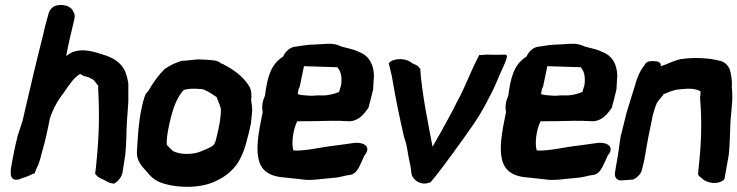

<svg xmlns="http://www.w3.org/2000/svg" viewBox="-20 -722 2930 763"><path d="M30 -89C24 -56 10 -4 48 -8C53 -8 58 -10 62 -12C86 -19 103 -27 118 -34C122 -44 127 -59 133 -68V-70C134 -73 140 -88 142 -99C156 -149 161 -167 173 -225L178 -251C193 -294 210 -324 235 -356C256 -386 272 -412 298 -428C304 -426 310 -421 315 -419H317C329 -417 336 -413 348 -407C355 -403 358 -396 367 -385L370 -382C370 -381 371 -379 370 -375V-372C376 -263 374 -177 361 -55L358 -32L361 -28C371 -14 394 -8 401 -3C411 4 421 6 433 8C450 -2 463 -17 467 -37L471 -63L478 -108C483 -153 482 -215 485 -248V-250C485 -253 485 -256 486 -259V-260L490 -319V-377C492 -396 482 -426 478 -437C463 -473 428 -494 389 -505C361 -514 296 -538 251 -505C247 -502 248 -503 243 -499C250 -540 262 -589 276 -648V-649C278 -659 277 -667 272 -674C263 -700 230 -705 208 -701C191 -698 177 -685 172 -665L171 -660C164 -637 157 -610 150 -578C125 -481 101 -377 78 -278L70 -243C63 -222 56 -201 50 -182V-181C40 -142 34 -111 30 -89Z M539 -274C536 -257 534 -241 532 -223L530 -206L525 -138C525 -132 525 -127 524 -118C523 -80 546 -59 564 -39C577 -22 595 -5 620 4C678 25 779 30 845 -6C878 -22 904 -45 921 -69L922 -70C933 -87 947 -114 955 -142C963 -171 971 -200 977 -231C979 -244 980 -260 982 -280C983 -294 980 -308 978 -324C981 -345 979 -364 970 -380C945 -419 912 -443 865 -468H863C859 -469 848 -481 829 -482C811 -484 788 -486 768 -486H766C750 -484 740 -484 717 -481C712 -481 700 -481 696 -478H695C674 -471 655 -462 635 -448L633 -447V-446C611 -425 592 -399 569 -360L559 -349C551 -330 545 -305 539 -274ZM645 -187C648 -203 650 -218 654 -234C669 -301 687 -341 711 -365C716 -366 721 -367 727 -368H729C741 -371 762 -369 782 -368C798 -365 819 -351 838 -338H839L841 -336C847 -319 857 -298 858 -287C858 -272 856 -251 852 -229C848 -208 844 -189 839 -170C832 -139 823 -140 780 -121C746 -106 695 -107 667 -122C662 -126 651 -138 643 -146C642 -159 643 -173 645 -187Z M1033 -342C1024 -323 1019 -299 1024 -277C1020 -257 1016 -235 1012 -216V-215C1000 -148 993 -69 1041 -37C1073 -15 1111 -18 1154 -12L1181 -9C1214 -3 1264 -12 1301 -15C1330 -16 1350 -25 1371 -27C1396 -30 1407 -58 1416 -77C1422 -89 1428 -107 1433 -110C1456 -145 1416 -160 1380 -153C1364 -150 1341 -148 1315 -144C1256 -138 1196 -121 1146 -124C1138 -150 1143 -203 1161 -240H1170C1198 -240 1266 -241 1296 -242C1306 -242 1317 -241 1330 -242C1337 -241 1344 -241 1349 -241C1353 -241 1358 -241 1365 -240H1368C1405 -241 1427 -269 1443 -292L1444 -293C1451 -318 1457 -342 1463 -368V-370C1464 -389 1465 -406 1466 -423V-424C1464 -465 1448 -499 1410 -514C1392 -524 1369 -529 1337 -537C1325 -542 1311 -549 1287 -548C1268 -548 1243 -545 1229 -545C1203 -545 1179 -540 1157 -537C1134 -536 1115 -519 1105 -497C1052 -465 1041 -403 1033 -342ZM1163 -348C1164 -355 1166 -371 1171 -377L1188 -459L1316 -455H1322V-453C1332 -441 1340 -423 1336 -387L1335 -381C1333 -377 1331 -369 1328 -358L1326 -356C1309 -349 1279 -341 1258 -343C1236 -344 1224 -340 1207 -342C1191 -343 1175 -344 1163 -348Z M1525 -470 1534 -433C1536 -426 1537 -419 1539 -409C1551 -335 1569 -251 1585 -180L1594 -151C1599 -131 1603 -95 1609 -73C1612 -60 1613 -53 1615 -33C1619 -7 1651 15 1682 5L1685 3L1688 5C1709 -16 1764 -91 1818 -166C1841 -199 1860 -224 1885 -264C1908 -302 1921 -329 1940 -366C1954 -395 1964 -423 1977 -450C1982 -462 1990 -476 1994 -494L1995 -500L1990 -505C1969 -504 1936 -504 1914 -505L1888 -503L1885 -504C1852 -444 1828 -373 1796 -317L1778 -281C1748 -225 1720 -175 1699 -139C1684 -217 1654 -364 1650 -451L1648 -449C1644 -461 1629 -466 1619 -470C1607 -481 1588 -487 1572 -487C1556 -488 1540 -483 1531 -477Z M2000 -342C1991 -323 1986 -299 1991 -277C1987 -257 1983 -235 1979 -216V-215C1967 -148 1960 -69 2008 -37C2040 -15 2078 -18 2121 -12L2148 -9C2181 -3 2231 -12 2268 -15C2297 -16 2317 -25 2338 -27C2363 -30 2374 -58 2383 -77C2389 -89 2395 -107 2400 -110C2423 -145 2383 -160 2347 -153C2331 -150 2308 -148 2282 -144C2223 -138 2163 -121 2113 -124C2105 -150 2110 -203 2128 -240H2137C2165 -240 2233 -241 2263 -242C2273 -242 2284 -241 2297 -242C2304 -241 2311 -241 2316 -241C2320 -241 2325 -241 2332 -240H2335C2372 -241 2394 -269 2410 -292L2411 -293C2418 -318 2424 -342 2430 -368V-370C2431 -389 2432 -406 2433 -423V-424C2431 -465 2415 -499 2377 -514C2359 -524 2336 -529 2304 -537C2292 -542 2278 -549 2254 -548C2235 -548 2210 -545 2196 -545C2170 -545 2146 -540 2124 -537C2101 -536 2082 -519 2072 -497C2019 -465 2008 -403 2000 -342ZM2130 -348C2131 -355 2133 -371 2138 -377L2155 -459L2283 -455H2289V-453C2299 -441 2307 -423 2303 -387L2302 -381C2300 -377 2298 -369 2295 -358L2293 -356C2276 -349 2246 -341 2225 -343C2203 -344 2191 -340 2174 -342C2158 -343 2142 -344 2130 -348Z M2447 -184C2443 -158 2440 -136 2436 -108L2425 -43C2424 -35 2417 -10 2445 -5H2447L2491 -8H2494C2510 -14 2526 -29 2530 -44C2531 -48 2537 -70 2540 -85L2552 -153C2556 -178 2562 -202 2571 -248L2573 -260C2578 -277 2583 -296 2590 -312C2596 -322 2606 -333 2615 -344V-346L2616 -347C2636 -355 2654 -365 2681 -367C2717 -371 2743 -371 2764 -359C2764 -356 2764 -349 2763 -342L2762 -335C2771 -218 2766 -144 2754 -30C2756 -24 2760 -19 2768 -15C2779 -2 2799 4 2813 5C2831 6 2851 1 2859 -11L2876 -106C2882 -159 2881 -238 2885 -262V-263L2890 -322V-347C2890 -357 2889 -366 2888 -376C2891 -400 2884 -434 2880 -446C2873 -463 2860 -475 2843 -480H2842C2799 -492 2737 -495 2686 -487H2684C2651 -479 2623 -463 2609 -460H2608C2607 -459 2607 -459 2606 -459C2606 -460 2605 -462 2606 -465C2604 -481 2578 -479 2569 -479C2552 -479 2546 -472 2539 -460C2522 -438 2511 -412 2502 -378L2488 -333L2470 -274C2463 -245 2455 -215 2448 -186Z"/></svg>

Font: Vapor
Style: ExBdObl
Weight: 800
Foundry: Cannot Into Space Fonts
Version: Version 0.179